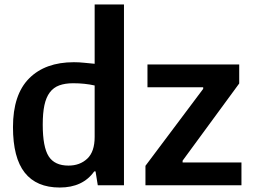

<svg xmlns="http://www.w3.org/2000/svg" viewBox="-20 -828 1132 858"><path d="M630 -87 888 -431V-438H639V-540H1049V-455L796 -110V-102H1059V0H630ZM247 10Q143 10 90.5 -56.5Q38 -123 38 -260Q38 -405 110 -477.5Q182 -550 310 -550Q334 -550 356.5 -547.5Q379 -545 403 -543V-808H534V0H417L407 -62H401Q350 10 247 10ZM286 -88Q337 -88 370 -119Q403 -150 403 -216V-446Q381 -451 357 -453.5Q333 -456 307 -456Q271 -456 245 -446.5Q219 -437 202.5 -415Q186 -393 178.5 -358Q171 -323 171 -271Q171 -171 197.5 -129.5Q224 -88 286 -88Z"/></svg>

Font: Encode Sans Narrow
Style: SemiBold
Weight: 600
Designer: Pablo Impallari, Andres Torresi
Foundry: Pablo Impallari, Andres Torresi
Version: Version 1.000; ttfautohint (v1.00) -l 8 -r 50 -G 200 -x 14 -